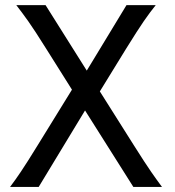

<svg xmlns="http://www.w3.org/2000/svg" viewBox="-20 -733 687 753"><path d="M161.1 -542Q137.7 -579.6 120.8 -605.2Q104 -630.9 90.8 -649.7Q77.6 -668.5 66.7 -682.9Q55.7 -697.3 43.9 -712.9H158.7L320.3 -456.1L476.1 -712.9H590.8Q579.6 -698.7 568.6 -684.3Q557.6 -669.9 544.4 -650.6Q531.2 -631.3 514.4 -605.2Q497.6 -579.1 474.6 -542L371.6 -374.5L504.4 -164.1Q528.3 -126 544.7 -101.1Q561 -76.2 573 -58.8Q585 -41.5 594.5 -28.3Q604 -15.1 615.2 0H502.9L313.5 -299.8L131.8 0H19.5Q31.2 -15.6 41 -29.3Q50.8 -43 62.5 -60.5Q74.2 -78.1 90.1 -103Q106 -127.9 129.4 -166L262.2 -381.3Z"/></svg>

Font: Andika Afr
Style: Regular
Weight: 400
Designer: Victor Gaultney, Annie Olsen, Julie Remington, Don Collingsworth, Eric Hays, Becca Hirsbrunner
Foundry: SIL International
Version: Version 5.000